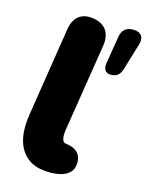

<svg xmlns="http://www.w3.org/2000/svg" viewBox="-107 -751 642 828"><g transform="rotate(15 214.5 -337.0)"><path d="M299 -47C307 -90 287 -123 230 -129C212 -131 212 -164 215 -183L278 -580C286 -636 261 -673 207 -681C152 -690 119 -662 110 -607L48 -212C21 -50 102 1 166 7C208 13 289 10 299 -47ZM341 -466C366 -466 381 -477 389 -502L425 -621C437 -657 421 -679 385 -679C355 -679 336 -664 331 -633L311 -511C306 -482 318 -466 341 -466Z"/></g></svg>

Font: SN Pro Heavy
Style: Italic
Weight: 800
Italic angle: -9°
Designer: Tobias Whetton
Foundry: Supernotes
Version: Version 1.001;Glyphs 3.2 (3249)